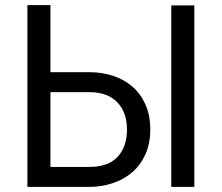

<svg xmlns="http://www.w3.org/2000/svg" viewBox="-20 -730 867 750"><path d="M87 -710H177V-448H329Q379 -448 422.5 -433.5Q466 -419 498 -391Q530 -363 548.5 -321Q567 -279 567 -224Q567 -169 548 -127Q529 -85 496.5 -57Q464 -29 420.5 -14.5Q377 0 329 0H87ZM177 -78H329Q403 -78 439.5 -117.5Q476 -157 476 -224Q476 -291 438 -330.5Q400 -370 329 -370H177ZM649 0V-709H739V0Z"/></svg>

Font: Raleway Medium Alt1
Style: Regular
Weight: 500
Designer: Matt McInerney, Pablo Impallari, Rodrigo Fuenzalida
Foundry: Matt McInerney, Pablo Impallari, Rodrigo Fuenzalida
Version: Version 3.000g; ttfautohint (v1.5) -l 8 -r 28 -G 28 -x 14 -D